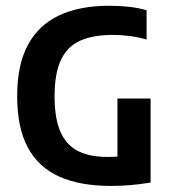

<svg xmlns="http://www.w3.org/2000/svg" viewBox="-20 -622 574 649"><path d="M355 6.5Q251 6.5 180.5 -25Q110 -56.5 74 -123.5Q38 -190.5 38 -297Q38 -402 74 -469.5Q110 -537 179.5 -569.8Q249 -602.5 348.5 -602.5Q384 -602.5 415.8 -599Q447.5 -595.5 475.5 -587.5V-488.5Q447 -496.5 418.8 -500.2Q390.5 -504 361.5 -504Q294.5 -504 251 -484.5Q207.5 -465 186 -419.5Q164.5 -374 164.5 -296Q164.5 -220 185 -175Q205.5 -130 245 -110.8Q284.5 -91.5 342.5 -91.5Q361 -91.5 379.2 -92.8Q397.5 -94 412.5 -96.5L377 -67V-289H489V-5Q454 1 420.2 3.8Q386.5 6.5 355 6.5Z"/></svg>

Font: Encode Sans SC Condensed SemiBold
Style: Regular
Weight: 600
Width: 3
Designer: Multiple Designers
Foundry: Impallari Type
Version: Version 3.002